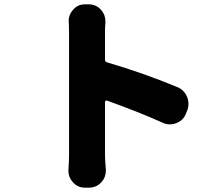

<svg xmlns="http://www.w3.org/2000/svg" viewBox="-20 -821 1040 892"><path d="M802.7 -417Q835.9 -403.3 849.6 -370.1Q855.5 -354.5 855.5 -337.9Q855.5 -321.3 848.6 -304.7L843.8 -293Q831.1 -260.7 798.8 -249Q784.2 -243.2 769.5 -243.2Q752 -243.2 735.4 -251Q627 -299.8 477.5 -353.5Q473.6 -354.5 470.7 -352.5Q467.8 -350.6 467.8 -347.7V-99.6Q467.8 -81.1 471.7 -33.2Q471.7 -30.3 471.7 -27.3Q471.7 2.9 451.2 25.4Q427.7 50.8 393.6 50.8H374Q340.8 50.8 318.4 25.4Q297.9 2.9 297.9 -26.4Q297.9 -30.3 297.9 -33.2Q300.8 -72.3 300.8 -99.6V-670.9Q300.8 -692.4 299.8 -716.8Q298.8 -719.7 298.8 -722.7Q298.8 -752.9 319.3 -775.4Q340.8 -800.8 374 -800.8H392.6Q426.8 -800.8 449.2 -775.4Q469.7 -752.9 469.7 -722.7Q469.7 -719.7 469.7 -716.8Q467.8 -692.4 467.8 -670.9V-543.9Q467.8 -534.2 477.5 -531.2Q641.6 -483.4 802.7 -417Z"/></svg>

Font: Gen Jyuu GothicX Heavy
Style: Bold
Weight: 900
Designer: [Source Han Sans]
Ryoko NISHIZUKA  (kana & ideographs); Paul D. Hunt (Latin, Greek & Cyrillic); Wenlong ZHANG  (bopomofo
Version: Version 1.002.20150607